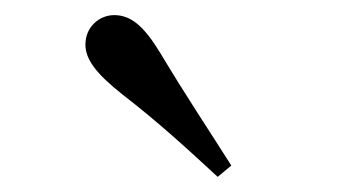

<svg xmlns="http://www.w3.org/2000/svg" viewBox="-20 -849 478 254"><path d="M286 -630C257 -676 226 -722 192 -779C170 -815 153 -829 131 -829C112 -829 93 -814 93 -790C93 -770 108 -751 142 -724C190 -687 229 -651 268 -615Z"/></svg>

Font: Source Han Serif CN Medium
Style: Regular
Weight: 500
Designer: Ryoko NISHIZUKA 西塚涼子 (kana & ideographs); Frank Grießhammer (Latin, Greek & Cyrillic); Wenlong ZHANG 张文龙 (bopomofo); San
Foundry: Adobe
Version: Version 2.002;hotconv 1.1.0;makeotfexe 2.6.0